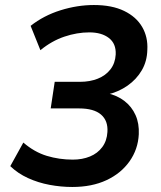

<svg xmlns="http://www.w3.org/2000/svg" viewBox="-20 -735 640 765"><path d="M268 10Q223 10 177.5 1.5Q132 -7 91.5 -25.5Q51 -44 21 -73L73 -167Q117 -129 166.5 -114Q216 -99 270 -99Q308 -99 338.5 -111.5Q369 -124 387.5 -149Q406 -174 408 -209Q411 -254 382.5 -278.5Q354 -303 295 -303H182L198 -409H299Q338 -409 369.5 -421.5Q401 -434 420 -458.5Q439 -483 441 -518Q443 -561 414 -583.5Q385 -606 336 -606Q287 -606 236.5 -589Q186 -572 141 -535L102 -632Q154 -673 221 -694Q288 -715 354 -715Q426 -715 474.5 -691.5Q523 -668 546.5 -627.5Q570 -587 567 -536Q566 -491 545 -455Q524 -419 488.5 -394Q453 -369 407 -358L406 -364Q447 -355 476 -332.5Q505 -310 520 -276.5Q535 -243 533 -200Q530 -140 496 -92Q462 -44 404 -17Q346 10 268 10Z"/></svg>

Font: Nunito Sans 10pt
Style: Bold Italic
Weight: 700
Italic angle: -9°
Designer: Vernon Adams
Foundry: Vernon Adams
Version: Version 3.101;gftools[0.9.27]